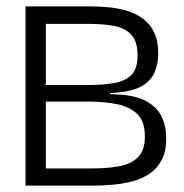

<svg xmlns="http://www.w3.org/2000/svg" viewBox="-20 -583 577 603"><path d="M60 0V-563H263Q292 -563 322.5 -560Q353 -557 380.5 -548.5Q408 -540 430 -523.5Q452 -507 464.5 -480.5Q477 -454 477 -414Q477 -382 464.5 -354Q452 -326 419.5 -309.5Q387 -293 326 -291V-287Q397 -287 435 -267.5Q473 -248 487.5 -217Q502 -186 502 -148Q502 -108 488 -81Q474 -54 450.5 -38Q427 -22 397.5 -14Q368 -6 335.5 -3Q303 0 274 0ZM124 -54H269Q315 -54 352.5 -60.5Q390 -67 412.5 -88.5Q435 -110 435 -155Q435 -202 411 -225Q387 -248 347 -256Q307 -264 258 -264H124ZM124 -316H256Q303 -316 338 -322Q373 -328 392.5 -347.5Q412 -367 412 -408Q412 -455 390.5 -476Q369 -497 333.5 -502.5Q298 -508 257 -508H124Z"/></svg>

Font: Darker Grotesque Medium
Style: Regular
Weight: 500
Designer: Gabriel Lam
Foundry: TypeRant
Version: Version 1.000;gftools[0.9.28]